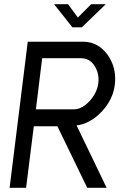

<svg xmlns="http://www.w3.org/2000/svg" viewBox="-20 -900 606 920"><path d="M491 0H398L255 -295H142L105 0H26L113 -700H379Q427 -700 463.5 -671Q500 -642 518.5 -595Q537 -548 530 -493Q525 -448 499 -406Q473 -364 433 -334.5Q393 -305 347 -299ZM451 -501Q455 -530 446 -557.5Q437 -585 417.5 -603Q398 -621 369 -621H182L152 -376H334Q361 -376 387 -395.5Q413 -415 430.5 -444Q448 -473 451 -501ZM327 -769 239 -880H306L353 -816L417 -880H487L372 -769Z"/></svg>

Font: Kulim Park
Style: Italic
Weight: 400
Italic angle: -8°
Designer: Noponies / Dale Sattler
Foundry: Noponies
Version: Version 1.000; ttfautohint (v1.8.3)